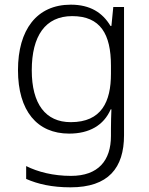

<svg xmlns="http://www.w3.org/2000/svg" viewBox="-20 -562 639 822"><path d="M283 -542C137 -542 57 -434 57 -262C57 -87 139 10 276 10C362 10 424 -25 454 -94H457C456 -69 455 -39 455 -11V20C455 125 401 191 284 191C208 191 142 174 92 149V204C142 226 202 240 282 240C444 240 511 157 511 17V-532H465L457 -451H453C419 -508 366 -542 283 -542ZM289 -493C410 -493 455 -416 455 -281V-246C455 -127 415 -39 283 -39C175 -39 116 -117 116 -261C116 -408 174 -493 289 -493Z"/></svg>

Font: Noto Sans Bengali Light
Style: Regular
Weight: 300
Designer: Jelle Bosma - Monotype Design Team
Foundry: Monotype Imaging Inc.
Version: Version 2.003